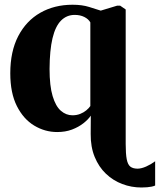

<svg xmlns="http://www.w3.org/2000/svg" viewBox="-20 -560 692 831"><path d="M592 251.5Q549 251.5 509.2 236.5Q469.5 221.5 438.5 192Q407.5 162.5 389.8 119.2Q372 76 372.5 19.5L373 -59.5Q362 -43 341 -26.5Q320 -10 291.5 0.8Q263 11.5 227.5 11.5Q174.5 11.5 128 -16.5Q81.5 -44.5 53 -101Q24.5 -157.5 24.5 -243Q24.5 -337.5 59 -403.8Q93.5 -470 154.5 -504.8Q215.5 -539.5 294 -539.5Q335.5 -539.5 366 -529.8Q396.5 -520 416 -514L487 -535.5H500L524 -519V63.5Q524 106 528.5 129.2Q533 152.5 544.2 161.2Q555.5 170 575.5 170Q591.5 170 612.5 160.8Q633.5 151.5 651.5 138V243Q645 246 636.2 247.8Q627.5 249.5 616.8 250.5Q606 251.5 592 251.5ZM293.5 -61Q312 -61 327 -67Q342 -73 353.2 -82.2Q364.5 -91.5 371 -101V-463Q363 -477.5 345 -486.5Q327 -495.5 303.5 -495.5Q268.5 -495.5 244 -470.8Q219.5 -446 207.2 -394.2Q195 -342.5 194.5 -262Q194.5 -188 207.8 -144Q221 -100 243.5 -80.5Q266 -61 293.5 -61Z"/></svg>

Font: Merriweather 96pt ExtraBold
Style: Regular
Weight: 800
Version: Version 2.100